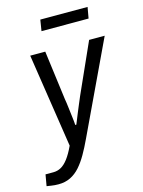

<svg xmlns="http://www.w3.org/2000/svg" viewBox="-169 -776 773 1036"><g transform="rotate(-15 217.5 -258.0)"><path d="M27 184Q5 184 -13 181Q-31 178 -39 177L-28 114H16Q39 114 59 103Q79 92 98.5 66.5Q118 41 138 -2L58 -526H142L178 -251Q182 -229 185 -201.5Q188 -174 191.5 -148Q195 -122 196 -102H202Q207 -114 214 -131.5Q221 -149 229 -168.5Q237 -188 245.5 -208Q254 -228 262 -247L387 -526H474L232 -14Q212 29 191 65.5Q170 102 146.5 128.5Q123 155 93.5 169.5Q64 184 27 184ZM151 -638 161 -700H425L414 -638Z"/></g></svg>

Font: Archivo SemiCondensed
Style: Italic
Weight: 400
Width: 4
Italic angle: -10°
Designer: Hector Gatti
Foundry: Omnibus-Type
Version: Version 2.001